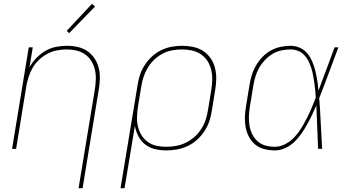

<svg xmlns="http://www.w3.org/2000/svg" viewBox="-20 -777 1840 1002"><path d="M390 205 475 -310Q479 -336 480 -362Q481 -388 475.5 -412.5Q470 -437 457 -458Q444 -479 424.5 -493Q405 -507 380 -513Q355 -519 329 -519Q305 -519 279.5 -514.5Q254 -510 230.5 -498Q207 -486 187 -468Q167 -450 153 -427.5Q139 -405 131 -380.5Q123 -356 118 -331L64 0H43L130 -530H151L134 -426Q149 -453 170.5 -475Q192 -497 218 -512Q244 -527 273 -532.5Q302 -538 330 -538Q359 -538 387 -531.5Q415 -525 437 -509.5Q459 -494 474 -471Q489 -448 495.5 -421Q502 -394 501 -365Q500 -336 495 -307L411 205ZM341 -604 328 -616 460 -757 476 -743Z M609 205 698 -333Q702 -361 711 -387.5Q720 -414 736 -438.5Q752 -463 774 -483Q796 -503 822 -515.5Q848 -528 875.5 -533Q903 -538 930 -538Q960 -538 988.5 -532Q1017 -526 1040 -511Q1063 -496 1079 -473Q1095 -450 1102 -422.5Q1109 -395 1108.5 -365.5Q1108 -336 1103 -307L1085 -197Q1081 -169 1071.5 -142Q1062 -115 1045.5 -90.5Q1029 -66 1006.5 -46Q984 -26 957.5 -14Q931 -2 903 3Q875 8 847 8Q817 8 788 1Q759 -6 737 -23.5Q715 -41 702 -66.5Q689 -92 684 -120L630 205ZM847 -11Q873 -11 898.5 -15.5Q924 -20 948 -31.5Q972 -43 993 -61Q1014 -79 1029 -102Q1044 -125 1052.5 -149.5Q1061 -174 1065 -200L1083 -310Q1087 -336 1087.5 -362.5Q1088 -389 1082 -413.5Q1076 -438 1062.5 -459Q1049 -480 1028 -494Q1007 -508 981.5 -513.5Q956 -519 930 -519Q905 -519 879.5 -514.5Q854 -510 830.5 -498Q807 -486 787 -467.5Q767 -449 753 -426.5Q739 -404 730.5 -379.5Q722 -355 718 -330L700 -221Q696 -195 695 -169Q694 -143 699.5 -118.5Q705 -94 718 -72.5Q731 -51 751 -36.5Q771 -22 795.5 -16.5Q820 -11 847 -11Z M1414 8Q1386 8 1359 1Q1332 -6 1312 -22.5Q1292 -39 1279.5 -62.5Q1267 -86 1262 -112.5Q1257 -139 1258 -167Q1259 -195 1264 -223L1282 -333Q1286 -359 1294 -385Q1302 -411 1316 -435Q1330 -459 1349.5 -479.5Q1369 -500 1393.5 -513.5Q1418 -527 1444.5 -532.5Q1471 -538 1497 -538Q1523 -538 1546.5 -527Q1570 -516 1585.5 -496.5Q1601 -477 1610.5 -453.5Q1620 -430 1626 -405.5Q1632 -381 1636 -355.5Q1640 -330 1642 -304Q1664 -361 1684.5 -417.5Q1705 -474 1726 -530H1746Q1721 -464 1696.5 -397.5Q1672 -331 1646 -265Q1651 -199 1654 -132.5Q1657 -66 1661 0H1640Q1637 -57 1635.5 -114Q1634 -171 1631 -227Q1620 -202 1608 -176.5Q1596 -151 1582 -126Q1568 -101 1551.5 -77.5Q1535 -54 1514 -34.5Q1493 -15 1467 -3.5Q1441 8 1414 8ZM1414 -11Q1442 -11 1469 -25Q1496 -39 1516.5 -61Q1537 -83 1552.5 -108.5Q1568 -134 1581.5 -160.5Q1595 -187 1606.5 -214Q1618 -241 1628 -268Q1627 -288 1625 -307.5Q1623 -327 1620 -347Q1617 -367 1613.5 -386Q1610 -405 1604 -423.5Q1598 -442 1589 -459.5Q1580 -477 1567 -490.5Q1554 -504 1535.5 -511.5Q1517 -519 1497 -519Q1473 -519 1449 -514Q1425 -509 1403 -496Q1381 -483 1363 -464Q1345 -445 1332.5 -423Q1320 -401 1313 -377.5Q1306 -354 1302 -330L1284 -220Q1280 -195 1279 -170Q1278 -145 1282 -121.5Q1286 -98 1296.5 -76.5Q1307 -55 1324.5 -39.5Q1342 -24 1365.5 -17.5Q1389 -11 1414 -11Z"/></svg>

Font: Iosevka Curly Thin Extended
Style: Italic
Weight: 100
Width: 7
Italic angle: -9°
Monospace: yes
Designer: Belleve Invis
Foundry: Belleve Invis
Version: Version 11.1.0; ttfautohint (v1.8.3)